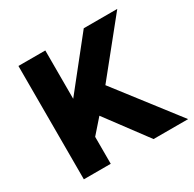

<svg xmlns="http://www.w3.org/2000/svg" viewBox="-153 -864 1039 1027"><g transform="rotate(-30 366.5 -350.0)"><path d="M82.5 0V-700H248.5V-401.5L486 -700H693L434 -378.5L726.5 0H513L324.5 -253L248.5 -166.5V0Z"/></g></svg>

Font: Geologica Roman
Style: Bold
Weight: 700
Designer: Sindre Bremnes, Frode Helland
Foundry: Monokrom Skriftforlag AS
Version: Version 1.010;gftools[0.9.28]